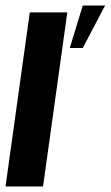

<svg xmlns="http://www.w3.org/2000/svg" viewBox="-23 -676 401 696"><path d="M-3 0 85 -631H221L133 0ZM230 -502 277 -656H358L277 -502Z"/></svg>

Font: Alumni Sans ExtraBold
Style: Italic
Weight: 800
Italic angle: -8°
Designer: Robert E. Leuschke
Foundry: Robert E. Leuschke
Version: Version 1.016